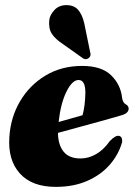

<svg xmlns="http://www.w3.org/2000/svg" viewBox="-20 -720 526 750"><path d="M457 -165Q443.5 -116.5 409 -76.8Q374.5 -37 321 -13.5Q267.5 10 198 10Q105 10 57.8 -42.2Q10.5 -94.5 16.5 -183.5Q21 -260.5 58 -323.8Q95 -387 157.5 -424.8Q220 -462.5 301 -462.5Q376.5 -462.5 414 -426Q451.5 -389.5 457 -337.5Q460 -317.5 473 -311.5Q482.5 -305.5 482.5 -295.5Q482.5 -287.5 476.2 -280.8Q470 -274 452.5 -269Q431.5 -262.5 389.5 -251Q347.5 -239.5 298.2 -226Q249 -212.5 206.5 -201Q207 -153.5 228.8 -127.2Q250.5 -101 294.5 -101Q326 -101 355.2 -117.8Q384.5 -134.5 409 -169Q432 -193 446 -189Q453.5 -186.5 455.8 -179.8Q458 -173 457 -165ZM287 -407.5Q262 -407.5 239.5 -361.8Q217 -316 209 -243.5Q234 -250.5 258.8 -257.5Q283.5 -264.5 302.5 -270Q312.5 -306 313.5 -358Q313.5 -407.5 287 -407.5ZM309 -629.5 332 -517Q337.5 -503 327.5 -494Q316.5 -484.5 304.5 -492L227 -547Q195.5 -567.5 182.2 -588.5Q169 -609.5 172.5 -642Q175 -662 192.8 -681Q210.5 -700 239.5 -700Q269 -700 285 -681.8Q301 -663.5 309 -629.5Z"/></svg>

Font: Fraunces 144pt S050 Black
Style: Italic
Weight: 900
Italic angle: -16°
Version: Version 1.000; ttfautohint (v1.8.3)